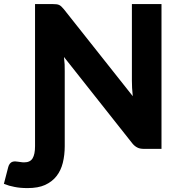

<svg xmlns="http://www.w3.org/2000/svg" viewBox="-106 -749 903 966"><path d="M557.6 -728.5H706.5V0H618.7Q598.1 0 585.9 -6.3Q571.3 -13.2 559.6 -27.8L215.8 -462.4Q218.8 -435.5 219.2 -424.8Q219.7 -412.1 219.7 -390.6V-13.7Q219.7 31.2 210 70.3Q200.2 109.4 178.2 137.2Q156.7 165 120.6 181.6Q85.9 197.3 32.7 197.3Q13.2 197.3 -2.9 195.8Q-19.5 194.3 -33.2 191.4Q-44.4 189.5 -60.1 185.1Q-70.3 182.1 -86.4 175.8L-64.5 91.3Q-62 81.5 -56.2 74.2Q-50.3 67.4 -44.4 65.4Q-37.1 63 -30.3 63Q-23.4 63 -16.1 64.5Q-3.4 66.4 -2 66.4Q6.3 67.9 15.6 67.9Q45.9 67.9 58.1 47.4Q70.3 27.3 70.3 -13.7V-728.5H159.7Q168.5 -728.5 178.2 -727.5Q183.6 -727.1 191.4 -724.1Q198.2 -720.7 203.1 -715.8Q210.9 -708 215.3 -702.6L562 -265.1Q559.1 -293.9 558.6 -306.2Q557.6 -332.5 557.6 -342.8Z"/></svg>

Font: Lato-ExtraBold
Style: Regular
Weight: 500
Designer: Lukasz Dziedzic with Adam Twardoch and Botio Nikoltchev
Foundry: tyPoland Lukasz Dziedzic
Version: ""